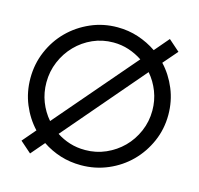

<svg xmlns="http://www.w3.org/2000/svg" viewBox="-106 -833 999 963"><g transform="rotate(15 393.0 -351.0)"><path d="M191 -53Q176 -36 161 -18Q146 0 131 17Q117 4 102 -8.5Q87 -21 73 -34Q88 -51 102.5 -68.5Q117 -86 132 -103Q87 -151 61 -214Q35 -277 35 -349Q35 -423 63 -488.5Q91 -554 139.5 -602.5Q188 -651 253 -679.5Q318 -708 392 -708Q449 -708 500.5 -691Q552 -674 596 -644Q612 -663 628 -681.5Q644 -700 660 -719Q674 -706 689 -693.5Q704 -681 718 -668Q702 -649 686 -631Q670 -613 654 -594Q699 -546 725 -483Q751 -420 751 -349Q751 -275 722.5 -210Q694 -145 645.5 -96.5Q597 -48 531.5 -20Q466 8 392 8Q335 8 284.5 -8Q234 -24 191 -53ZM118 -349Q118 -296 136 -249.5Q154 -203 186 -166Q276 -271 364.5 -374Q453 -477 543 -582Q510 -604 472 -616.5Q434 -629 392 -629Q335 -629 285.5 -607Q236 -585 198.5 -546.5Q161 -508 139.5 -457Q118 -406 118 -349ZM244 -115Q276 -94 313 -82.5Q350 -71 392 -71Q449 -71 499 -93Q549 -115 586.5 -152.5Q624 -190 646 -241Q668 -292 668 -349Q668 -401 650 -447.5Q632 -494 600 -531Q510 -426 422 -323Q334 -220 244 -115Z"/></g></svg>

Font: Josefin Slab
Style: Bold
Weight: 700
Designer: Santiago Orozco
Foundry: Typemade
Version: Version 2.000